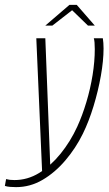

<svg xmlns="http://www.w3.org/2000/svg" viewBox="-97 -652 446 788"><path d="M-31 116Q-43 116 -55.5 115Q-68 114 -77 111L-72 83Q-65 85 -57 86Q-49 87 -38 87Q16 87 63.5 58Q111 29 151.5 -21Q192 -71 220 -132Q241 -178 257.5 -233Q274 -288 283 -344Q292 -400 292 -450Q292 -466 291 -477.5Q290 -489 288 -495H325Q328 -477 328 -453Q328 -403 317 -341Q306 -279 287 -216.5Q268 -154 243 -103Q214 -44 171.5 6Q129 56 78 86Q27 116 -31 116ZM76 56 52 -495H89L110 47ZM89 -547 188 -632H218L292 -547H264L199 -610L118 -547Z"/></svg>

Font: Alumni Sans ExtraLight
Style: Italic
Weight: 250
Italic angle: -8°
Version: Version 1.016